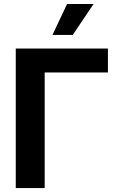

<svg xmlns="http://www.w3.org/2000/svg" viewBox="-20 -953 599 973"><path d="M526.9 -585.8H206.4V0H59.9V-707H526.9ZM319.9 -932.8H454.2L348.6 -776H245.9Z"/></svg>

Font: Pretendard JP Variable
Style: Regular
Weight: 400
Designer: Base glyphs from Inter by Rasmus Andersson; Hangul glyphs from Noto Sans CJK(Source Han Sans) by Jang Soo-young and Kang
Foundry: Kil Hyung-jin
Version: Version 1.307;Glyphs 3.2 (3192)